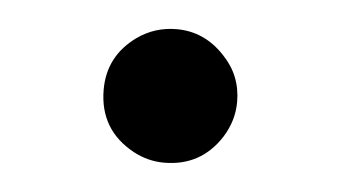

<svg xmlns="http://www.w3.org/2000/svg" viewBox="-29 -509 457 258"><g transform="rotate(5 200.0 -380.0)"><path d="M200.7 -470.2Q238.3 -470.2 265.6 -440.9Q290 -415.5 290 -379.9Q290 -354.5 275.9 -332Q249 -290 199.2 -290Q177.7 -290 158.2 -300.3Q109.9 -326.2 109.9 -380.9Q109.9 -426.3 147.9 -453.6Q171.4 -470.2 200.7 -470.2Z"/></g></svg>

Font: BIZ UDPGothic
Style: Regular
Weight: 400
Designer: TypeBank Co., Ltd.
Foundry: Morisawa Inc.
Version: Version 1.051